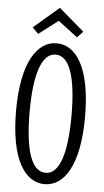

<svg xmlns="http://www.w3.org/2000/svg" viewBox="-59 -895 513 945"><g transform="rotate(5 197.5 -422.5)"><path d="M368 -335C368 -576 294 -683 198 -683C102 -683 27 -575 27 -335C27 -94 101 13 198 13C294 13 368 -94 368 -335ZM301 -335C301 -145 266 -43 198 -43C129 -43 94 -145 94 -335C94 -523 129 -627 198 -627C266 -627 301 -525 301 -335ZM323 -751 198 -858 73 -751 102 -721 198 -794 294 -721Z"/></g></svg>

Font: Stint Ultra Condensed
Style: Regular
Weight: 400
Width: 1
Designer: Astigmatic (AOETI)
Foundry: Astigmatic (AOETI)
Version: Version 1.000